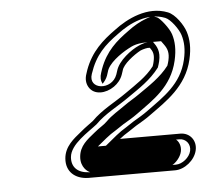

<svg xmlns="http://www.w3.org/2000/svg" viewBox="-40 -753 561 516"><g transform="rotate(-5 241.0 -495.0)"><path d="M318.6 -408C334.5 -417.5 345.1 -423.2 360.2 -434.4C403.6 -465.9 460.2 -501.2 476.8 -573C483.9 -603.7 482.6 -627 476.1 -647.6C470.1 -666.5 450.1 -696.4 430.1 -704.1C377.1 -725.1 319.8 -696.5 284.6 -669.6C250.1 -644.9 218.5 -617.2 200.9 -568.9L197.6 -558.8C193 -545.7 193.8 -533.2 199.9 -522.8C213.4 -499.6 245.5 -501.7 268.2 -517.7C278.7 -525 287.5 -535.4 292 -548.2L295.5 -558.6L295.6 -559C299.4 -575.7 329.6 -598.5 348.1 -608.4C355 -611.4 368.3 -614.6 371.4 -613.5H373.5C381.2 -602.9 384.8 -594.8 380.2 -575C379.3 -570.9 378.6 -568.4 376.8 -563.3C356.4 -536.3 327.7 -518.5 298.1 -497.7C269 -476.9 230.9 -458.7 203.8 -430.9C195.2 -424 184.4 -417.4 168.9 -404.2C149.2 -388.2 124 -369.3 121.4 -336.9C118.5 -301.4 142.6 -280.7 177.4 -279.5H412.5C438.4 -279.5 466.2 -301.8 472.2 -328C478.3 -354.2 460.8 -376.5 434.9 -376.5H272.3C279.2 -382.2 290.3 -389.8 297.3 -393.9ZM383.4 -628.5H377C366.3 -630.5 353.8 -625.9 344.7 -621.9C324.1 -613 288.1 -586.5 280.6 -559.2L277.5 -549.8C262.5 -507.8 197.4 -515 212.1 -557.2C228.6 -607 254.6 -631.7 292 -658.4C325.3 -683.9 375.6 -708.2 421.8 -689.9C436.1 -684.4 456.2 -656.6 461.3 -640.4C467.1 -621.8 468.4 -601.4 461.8 -573C447 -509 397.9 -478.4 352.9 -445.6C338.7 -435.1 329 -430 312.5 -420L291.4 -406.1C282.1 -400.6 272.2 -393.7 264 -387L233 -361.5H431.5C448.9 -361.5 461.3 -345.7 457.2 -328C453.1 -310.3 433.4 -294.5 416 -294.5H181.1C151.4 -295.9 134.5 -312 136.7 -339.1C139.5 -373.9 189.3 -402.2 212.8 -421C238.5 -447.3 275.4 -465 305.1 -486.3C334.9 -507.1 366.1 -526.6 390.3 -558.7C392.3 -564.3 394.1 -570.1 395.2 -575C401.4 -601.7 393.2 -615 383.4 -628.5ZM284.5 -414.8C301.5 -425 310.6 -429.8 324.8 -440.2C369.1 -472.5 420.8 -503.7 436.8 -573C443.7 -602.9 442.4 -625 436.2 -644.6C430.9 -661.3 408.1 -689.5 400.1 -693.1C386.9 -698.4 387.6 -698.3 370.5 -692.2C354.2 -686.4 335.5 -675.6 320.1 -663.8C286.5 -639.7 257.7 -614.8 240.7 -568.2L237.4 -558.2C233.4 -546.9 234 -537 238.5 -528.2C243.6 -533 249.2 -540.5 252.2 -548.8L255.5 -558.9C260.6 -580.7 293.1 -604.1 315.8 -616.3C326.7 -622.1 340.2 -630.7 380.4 -628.5H405.1L412.3 -618.6C420.7 -607 425 -595.6 420.2 -575C419.2 -570.7 418.1 -566.7 416.2 -561.5C393.9 -531.9 362.4 -512 333.2 -491.6C319.5 -481.8 306 -474.8 292.4 -464.9C276.1 -453.1 255.9 -441.7 241.4 -426.9C231.6 -416.8 220.9 -412.4 205.3 -399.1C184.9 -382.5 163.9 -367.4 161.5 -337.7C159.2 -309.7 178.4 -296.2 184.9 -294.5H406.6C415.6 -299.4 428.7 -312.8 432.2 -328C435.7 -343 429.3 -356.2 422.1 -361.5H211.4L236 -381.7C243.9 -388.2 253.9 -395.2 263.4 -400.8Z"/></g></svg>

Font: HoneyBee
Style: BlurIt
Weight: 700
Foundry: Cannot Into Space Fonts
Version: Version 0.89